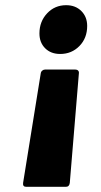

<svg xmlns="http://www.w3.org/2000/svg" viewBox="-20 -728 389 740"><path d="M316 -628Q316 -581 286 -550.5Q256 -520 212 -520Q176 -520 154 -542Q132 -564 132 -599Q132 -645 161.5 -676.5Q191 -708 235 -708Q271 -708 293.5 -685.5Q316 -663 316 -628ZM154 -460H270Q277 -460 281 -456Q285 -452 284 -445L249 -23Q247 -8 234 -8H81Q67 -8 69 -23L137 -445Q138 -452 143 -456Q148 -460 154 -460Z"/></svg>

Font: Barlow Black
Style: Italic
Weight: 900
Italic angle: -7°
Designer: Jeremy Tribby
Foundry: Tribby Type
Version: Version 1.408